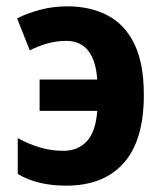

<svg xmlns="http://www.w3.org/2000/svg" viewBox="-20 -576 516 606"><path d="M189 10Q97 10 36 -27V-140Q69 -122 105 -111Q141 -100 180 -100Q226 -100 254 -130Q282 -160 287 -226H105V-325H287Q278 -447 189 -447Q158 -447 128.5 -438.5Q99 -430 74 -417L34 -518Q65 -534 106 -545Q147 -556 193 -556Q264 -556 318.5 -528Q373 -500 403.5 -438.5Q434 -377 434 -276Q434 -133 370.5 -61.5Q307 10 189 10Z"/></svg>

Font: Noto Sans SemiCondensed
Style: Bold
Weight: 700
Width: 4
Designer: Monotype Design Team
Foundry: Monotype Imaging Inc.
Version: Version 2.013; ttfautohint (v1.8.4.7-5d5b)